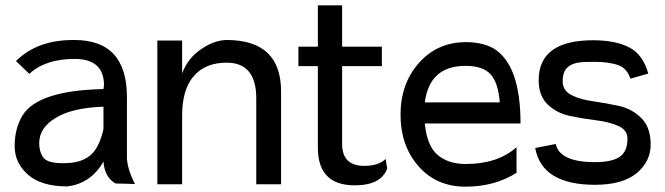

<svg xmlns="http://www.w3.org/2000/svg" viewBox="-20 -688 2492 720"><path d="M370 -368 368 -354Q124 -349 65 -256Q35 -206 35 -142V-139Q35 -77 85 -33Q135 11 232 11Q320 1 368 -82Q372 -24 413 0L486 2Q456 -58 456 -98V-324Q456 -538 259 -538H254Q119 -538 40 -459L90 -411Q150 -467 260 -467Q370 -467 370 -368ZM142 -98Q127 -119 127 -151Q127 -209 189 -246Q251 -284 368 -288V-209Q368 -198 361 -178Q344 -121 310 -99Q277 -76 217 -76Q156 -76 142 -98Z M941 3H1034V-345Q1034 -537 832 -538Q784 -538 735 -504Q685 -471 663 -413V-536H570V3H663V-255Q663 -353 707 -403Q750 -453 830 -453Q941 -453 941 -319Z M1426 -92Q1400 -66 1346 -66Q1263 -66 1263 -148V-440H1412V-513H1263V-668H1172V-513H1099V-440H1172V-134Q1172 7 1310 7Q1409 7 1432 -56Z M1932 -225Q1932 -446 1830 -507Q1787 -530 1728 -530Q1620 -530 1551 -452Q1482 -374 1482 -258Q1482 -141 1550 -64Q1617 12 1726 12Q1835 12 1917 -40V-136Q1846 -73 1727 -73Q1660 -73 1620 -108Q1581 -142 1573 -225ZM1727 -441Q1792 -441 1821 -408Q1849 -375 1854 -304H1573Q1591 -441 1725 -441Z M2411 -412Q2391 -484 2340 -510Q2289 -537 2204 -537Q2000 -537 2000 -387Q2000 -329 2034 -296Q2069 -263 2118 -253Q2166 -243 2215 -237Q2264 -231 2298 -216Q2333 -201 2333 -168Q2333 -120 2304 -100Q2275 -80 2211 -80Q2079 -80 2064 -148L1987 -133Q2012 5 2211 5Q2315 5 2368 -39Q2420 -83 2420 -146Q2420 -210 2386 -244Q2352 -279 2304 -290Q2255 -301 2206 -308Q2158 -314 2124 -331Q2090 -348 2090 -383Q2090 -419 2108 -435Q2126 -452 2162 -455Q2175 -456 2214 -456Q2254 -456 2288 -447Q2330 -437 2344 -393Z"/></svg>

Font: Sawarabi Gothic
Style: Regular
Weight: 400
Designer: mshio (mshio@users.sourceforge.jp)
Version: Version 20141215